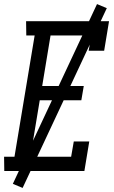

<svg xmlns="http://www.w3.org/2000/svg" viewBox="-39 -839 559 942"><path d="M-18 0 -19 -70H32L131 -665H90L89 -735H496L472 -590H396L409 -665H209L168 -417H372L360 -347H156L110 -70H310L323 -145H399L375 0ZM72 83 24 63 437 -819 485 -799Z"/></svg>

Font: Iosevka Curly Slab
Style: Italic
Weight: 400
Italic angle: -9°
Monospace: yes
Designer: Belleve Invis
Foundry: Belleve Invis
Version: Version 22.1.2; ttfautohint (v1.8.4)